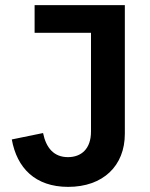

<svg xmlns="http://www.w3.org/2000/svg" viewBox="-20 -718 585 749"><path d="M115 -698V-590H335V-205C335 -137 297 -105 245 -105C191 -105 160 -140 148 -199L26 -174C46 -63 117 11 246 11C382 11 467 -71 467 -196V-698Z"/></svg>

Font: IBM Plex Thai Looped SemiBold
Style: Regular
Weight: 600
Designer: Mike Abbink, Paul van der Laan, Pieter van Rosmalen, Ben Mitchell, Mark Frömberg
Foundry: Bold Monday
Version: Version 1.0